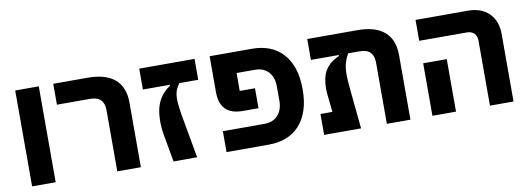

<svg xmlns="http://www.w3.org/2000/svg" viewBox="-52 -907 3307 1203"><g transform="rotate(-10 1601.5 -305.0)"><path d="M73 -610H223V0H73Z M615 -391Q615 -431 594 -454Q573 -477 525 -477H315V-610H534Q649 -610 707 -559.5Q765 -509 765 -412V0H615Z M862 -610H1214V-477H1093Q1074 -448 1068 -428Q1062 -408 1062 -382Q1062 -357 1067 -320Q1072 -283 1082 -229L1123 0H973L943 -167Q938 -192 936 -216.5Q934 -241 934 -263Q934 -338 959 -388.5Q984 -439 1033 -471V-477H862Z M1310 -133H1575Q1629 -133 1660.5 -167Q1692 -201 1692 -261V-349Q1692 -409 1660.5 -443Q1629 -477 1575 -477H1458V-363H1555V-236H1457Q1381 -236 1345.5 -273Q1310 -310 1310 -380V-610H1580Q1640 -610 1689.5 -591Q1739 -572 1774.5 -533.5Q1810 -495 1829 -438Q1848 -381 1848 -305Q1848 -229 1829 -172Q1810 -115 1774.5 -76.5Q1739 -38 1689.5 -19Q1640 0 1580 0H1310Z M1931 -133H2007L1996 -236Q1993 -261 1993 -283Q1993 -352 2017.5 -395Q2042 -438 2090 -462L2108 -471V-477H1931V-610H2249Q2364 -610 2422 -559.5Q2480 -509 2480 -412V0H2330V-391Q2330 -431 2309 -454Q2288 -477 2240 -477H2168L2164 -470Q2150 -445 2142.5 -416.5Q2135 -388 2135 -349Q2135 -324 2137.5 -294Q2140 -264 2143 -233L2166 0H1931Z M2986 -413Q2986 -443 2969 -460Q2952 -477 2922 -477H2620V-610H2952Q3039 -610 3087.5 -561Q3136 -512 3136 -431V0H2986ZM2620 -334H2770V0H2620Z"/></g></svg>

Font: IBM Plex Sans Hebrew
Style: Bold
Weight: 700
Designer: Mike Abbink, Paul van der Laan, Pieter van Rosmalen, Yanek Iontef
Foundry: Bold Monday
Version: Version 1.2